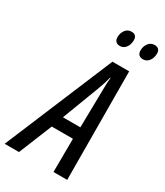

<svg xmlns="http://www.w3.org/2000/svg" viewBox="-288 -1011 946 1101"><g transform="rotate(30 185.0 -460.5)"><path d="M-64.5 0 235.4 -716.8H346.2L349.6 0H258.8L260.3 -220.7H120.1L30.3 0ZM148.9 -298.8H264.2L268.6 -544.9Q268.6 -568.8 269.5 -590.3Q270.5 -611.8 272.5 -630.9H269.5Q265.1 -612.8 258.8 -591.8Q252.4 -570.8 242.7 -545.4ZM379.9 -815.9Q361.8 -815.9 352.1 -825.4Q342.3 -835 342.3 -854Q342.3 -879.9 357.2 -900.4Q372.1 -920.9 398.4 -920.9Q415 -920.9 424.3 -911.9Q433.6 -902.8 433.6 -884.8Q433.6 -855 418.2 -835.4Q402.8 -815.9 379.9 -815.9ZM227.1 -815.9Q209.5 -815.9 199.7 -825.4Q189.9 -835 189.9 -854Q189.9 -879.9 204.6 -900.4Q219.2 -920.9 246.1 -920.9Q256.8 -920.9 264.4 -917Q272 -913.1 276.1 -905Q280.3 -897 280.3 -884.8Q280.3 -855 265.1 -835.4Q250 -815.9 227.1 -815.9Z"/></g></svg>

Font: Open Sans Condensed Medium
Style: Italic
Weight: 500
Width: 3
Italic angle: -12°
Designer: Monotype Design Team
Foundry: Monotype Imaging Inc.
Version: Version 3.000